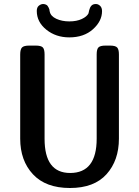

<svg xmlns="http://www.w3.org/2000/svg" viewBox="-20 -922 696 961"><path d="M81.1 -228V-648.9Q81.1 -675.8 90.6 -684.8Q100.1 -693.8 126 -693.8H159.2Q186 -693.8 194.6 -684.3Q203.1 -674.8 203.1 -649.9V-227.1Q203.1 -56.2 331.1 -56.2Q463.9 -56.2 463.9 -228V-649.9Q463.9 -675.8 472.9 -684.8Q481.9 -693.8 507.8 -693.8H530.8Q557.6 -693.8 566.4 -684.3Q575.2 -674.8 575.2 -649.9V-228Q575.2 -119.1 513.2 -50Q451.2 19 330.1 19Q209 19 145 -49.6Q81.1 -118.2 81.1 -228ZM164.1 -867.2Q164.1 -885.3 174.6 -893.6Q185.1 -901.9 195.8 -901.9Q202.6 -901.9 208.7 -899.4Q214.8 -897 217.8 -893.1Q220.7 -889.2 223.4 -884Q226.1 -878.9 227.1 -875Q228 -871.1 228 -868.2L229 -863.8Q233.9 -840.8 262 -827.9Q290 -814.9 326.9 -814.9Q363.8 -814.9 389.4 -826.9Q415 -838.9 422.9 -855Q422.9 -856 426.3 -870.4Q429.7 -884.8 437.3 -893.3Q444.8 -901.9 460 -901.9Q471.2 -901.9 481 -892.8Q490.7 -883.8 490.7 -866.2Q490.7 -816.4 445.3 -775.6Q399.9 -734.9 326.7 -734.9Q259.8 -734.9 211.9 -773.4Q164.1 -812 164.1 -867.2Z"/></svg>

Font: CMU Sans Serif Demi Condensed
Style: DemiCondensed
Weight: 600
Width: 3
Version: Version 0.7.0